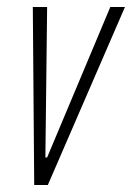

<svg xmlns="http://www.w3.org/2000/svg" viewBox="-20 -530 378 550"><path d="M78 0 74 -510H115L110 -79H115L296 -510H338L117 0Z"/></svg>

Font: Saira UltraCondensed ExtraLight
Style: Italic
Weight: 250
Width: 1
Italic angle: -12°
Designer: Hector Gatti with collaboration of the Omnibus-Type team
Foundry: Omnibus-Type
Version: Version 1.101